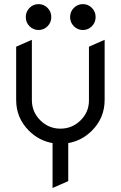

<svg xmlns="http://www.w3.org/2000/svg" viewBox="-20 -936 602 956"><path d="M347.7 -805.4Q329.1 -824.2 329.1 -851.1Q329.1 -877.9 347.7 -896.7Q366.2 -915.5 392.6 -915.5Q418.9 -915.5 437.5 -896.7Q456.1 -877.9 456.1 -851.1Q456.1 -824.2 437.5 -805.4Q418.9 -786.6 392.6 -786.6Q366.2 -786.6 347.7 -805.4ZM127 -805.4Q108.4 -824.2 108.4 -851.1Q108.4 -877.9 127 -896.7Q145.5 -915.5 171.9 -915.5Q198.2 -915.5 216.8 -896.7Q235.4 -877.9 235.4 -851.1Q235.4 -824.2 216.8 -805.4Q198.2 -786.6 171.9 -786.6Q145.5 -786.6 127 -805.4ZM60.5 -438V-703.6L138.7 -737.8V-436.5Q139.2 -377.9 180.7 -336.9Q222.7 -295.4 280.8 -295.4Q339.4 -295.4 381.3 -336.9Q422.9 -377.9 422.9 -435.1V-436.5V-703.6L501 -737.8V-438Q501 -348.1 436.5 -284.2Q386.2 -234.9 319.8 -223.6V-34.2L241.7 0V-223.6Q175.3 -234.9 125 -284.2Q60.5 -348.1 60.5 -438Z"/></svg>

Font: NovaMono
Style: Regular
Weight: 400
Monospace: yes
Version: Version 1.2